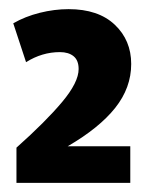

<svg xmlns="http://www.w3.org/2000/svg" viewBox="-20 -720 334 420"><path d="M16 -320V-397Q80 -454 116 -497Q152 -540 152 -569Q152 -588 141 -597Q130 -606 111 -606Q72 -606 37 -584L9 -669Q35 -684 67 -692Q99 -700 130 -700Q195 -700 231 -666Q267 -632 267 -580Q267 -528 232 -484Q197 -440 128 -400H265V-320Z"/></svg>

Font: Paytone One
Style: Regular
Weight: 400
Designer: Vernon Adams
Foundry: Vernon Adams
Version: Version 1.002; ttfautohint (v1.8.4.7-5d5b);gftools[0.9.23]